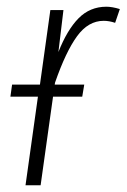

<svg xmlns="http://www.w3.org/2000/svg" viewBox="-20 -552 377 572"><path d="M337 -525 323 -484Q305 -490 289 -490Q243 -490 209.5 -444Q176 -398 144 -306L143 -300H231L225 -264H138L101 0H56L93 -264H11L16 -300H99L130 -522H169L154 -397Q180 -463 214 -497.5Q248 -532 297 -532Q314 -532 337 -525Z"/></svg>

Font: Fira Sans Extra Condensed ExtraLight
Style: Italic
Weight: 275
Width: 3
Italic angle: -8°
Designer: Carrois Corporate & Edenspiekermann AG
Foundry: Carrois Corporate GbR & Edenspiekermann AG
Version: Version 4.203